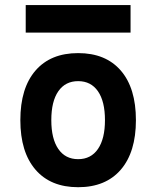

<svg xmlns="http://www.w3.org/2000/svg" viewBox="-20 -740 626 769"><path d="M293 9.8Q182.6 9.8 122.1 -60.5Q61.5 -130.9 61.5 -258.8Q61.5 -387.2 122.1 -457.3Q182.6 -527.3 293 -527.3Q403.3 -527.3 463.9 -457.3Q524.4 -387.2 524.4 -258.8Q524.4 -130.9 463.9 -60.5Q403.3 9.8 293 9.8ZM293 -102.5Q344.2 -102.5 372.3 -143.3Q400.4 -184.1 400.4 -258.8Q400.4 -334 372.3 -374.5Q344.2 -415 293 -415Q241.7 -415 213.6 -374.5Q185.5 -334 185.5 -258.8Q185.5 -184.1 213.6 -143.3Q241.7 -102.5 293 -102.5ZM83 -609.4V-719.7H502.9V-609.4Z"/></svg>

Font: CaskaydiaCove NFP SemiBold
Style: Regular
Weight: 600
Designer: Aaron Bell
Foundry: Saja Typeworks
Version: Version 2111.001; VTT 6.35;Nerd Fonts 3.1.1